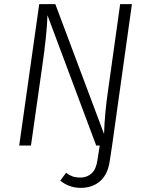

<svg xmlns="http://www.w3.org/2000/svg" viewBox="-20 -705 710 930"><path d="M272 170 300 132Q316 144 331.5 149.5Q347 155 370 155Q402 155 424 134.5Q446 114 452 70L463 0H523L512 72Q503 139 465.5 172Q428 205 371 205Q315 205 272 170ZM523 0H446L210 -631Q207 -537 184 -380L130 0H73L170 -685H248L484 -56Q487 -157 504 -271L562 -685H619Z"/></svg>

Font: Fira Sans Light
Style: Italic
Weight: 300
Italic angle: -8°
Designer: bBox Type GmbH & Carrois Corporate GbR & Edenspiekermann AG
Foundry: bBox Type GmbH & Carrois Corporate GbR & Edenspiekermann AG
Version: Version 4.301